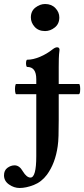

<svg xmlns="http://www.w3.org/2000/svg" viewBox="-114 -667 420 958"><path d="M111 -512Q78 -512 59 -533Q40 -554 40 -580Q40 -612 63 -629.5Q86 -647 111 -647Q143 -647 162.5 -626.5Q182 -606 182 -580Q182 -548 159.5 -530Q137 -512 111 -512ZM-16 271Q-44 271 -69 253.5Q-94 236 -94 208Q-94 183 -77 170.5Q-60 158 -41 158Q-17 158 0 188Q19 219 38 219Q67 219 67 112V-272Q67 -333 22 -333Q18 -333 16.5 -342Q15 -351 16.5 -360Q18 -369 22 -369Q51 -369 85.5 -383.5Q120 -398 150 -422Q162 -431 171 -431Q183 -431 183 -418Q180 -396 179.5 -374.5Q179 -353 179 -333V-68Q179 -22 178 10Q177 42 174 62Q162 148 120 205Q93 241 54.5 256Q16 271 -16 271ZM-33 -197Q-37 -197 -38.5 -210Q-40 -223 -38.5 -235.5Q-37 -248 -33 -248H280Q284 -248 285.5 -235.5Q287 -223 285.5 -210Q284 -197 279 -197Z"/></svg>

Font: Junicode
Style: Bold
Weight: 700
Designer: Peter S. Baker
Version: Version 2.100; ttfautohint (v1.8.4)